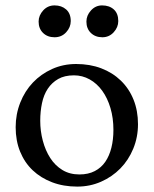

<svg xmlns="http://www.w3.org/2000/svg" viewBox="-20 -679 569 711"><path d="M123 -599Q123 -622 140 -640.5Q157 -659 182 -659Q208 -659 225 -644Q242 -629 242 -601Q242 -578 225 -559.5Q208 -541 182 -541Q156 -541 139.5 -557Q123 -573 123 -599ZM300 -599Q300 -622 317 -640.5Q334 -659 358 -659Q385 -659 401.5 -644Q418 -629 418 -601Q418 -578 401 -559.5Q384 -541 359 -541Q333 -541 316.5 -557Q300 -573 300 -599ZM274 -33Q307 -33 331 -45.5Q355 -58 370 -80Q385 -102 392.5 -132Q400 -162 400 -198Q400 -242 389 -279Q378 -316 358.5 -343Q339 -370 312 -385Q285 -400 254 -400Q219 -400 195.5 -386.5Q172 -373 157 -350.5Q142 -328 135.5 -297Q129 -266 129 -232Q129 -194 138.5 -158Q148 -122 166 -94Q184 -66 211 -49.5Q238 -33 274 -33ZM38 -208Q38 -256 55 -299Q72 -342 102 -373.5Q132 -405 173 -423.5Q214 -442 262 -442Q313 -442 355 -426Q397 -410 427.5 -380.5Q458 -351 474.5 -310Q491 -269 491 -219Q491 -171 473.5 -128.5Q456 -86 425.5 -55Q395 -24 354 -6Q313 12 266 12Q215 12 173 -4Q131 -20 101 -48.5Q71 -77 54.5 -117.5Q38 -158 38 -208Z"/></svg>

Font: Lusitana
Style: Regular
Weight: 400
Designer: Ana Paula Megda
Foundry: Ana Paula Megda
Version: Version 1.000; ttfautohint (v1.1) -l 8 -r 50 -G 200 -x 14 -D